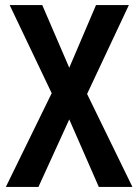

<svg xmlns="http://www.w3.org/2000/svg" viewBox="-20 -734 543 754"><path d="M500 0H368L252 -265L131 0H3L183 -368L18 -714H146L252 -468L357 -714H486L322 -365Z"/></svg>

Font: Noto Sans Myanmar UI Condensed SemiBold
Style: Regular
Weight: 600
Width: 3
Designer: Monotype Design Team
Foundry: Monotype Imaging Inc.
Version: Version 2.103; ttfautohint (v1.8.4.7-5d5b)